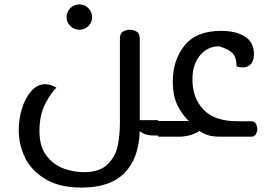

<svg xmlns="http://www.w3.org/2000/svg" viewBox="-20 -615 1252 871"><path d="M698 -70V0H687Q659 0 643.5 -4.5Q628 -9 614 -20Q610 103 545 169.5Q480 236 350 236Q251 236 187 198Q123 160 94 101Q65 42 65 -26Q65 -76 80 -124Q95 -172 122.5 -202.5Q150 -233 185 -233Q210 -233 236 -217Q213 -196 186 -145.5Q159 -95 159 -20Q159 50 191 91.5Q223 133 269 149.5Q315 166 361 166Q433 166 469 129.5Q505 93 514.5 45Q524 -3 524 -62V-440Q524 -464 538.5 -472Q553 -480 569 -480Q585 -480 599.5 -472Q614 -464 614 -440V-70ZM282 -537Q282 -561 299 -578Q316 -595 341 -595Q364 -595 381 -578Q398 -561 398 -537Q398 -514 381 -497Q364 -480 341 -480Q316 -480 299 -497Q282 -514 282 -537Z M1147 -30Q1147 -17 1140.5 -6Q1134 5 1120 5H979Q946 5 924.5 -1.5Q903 -8 885 -21Q849 2 802 5H698V-66H837Q809 -91 786.5 -134.5Q764 -178 764 -246Q764 -343 817.5 -409Q871 -475 983 -475Q1049 -475 1090.5 -449.5Q1132 -424 1132 -370Q1132 -339 1117.5 -324Q1103 -309 1080 -309Q1068 -309 1053 -314Q1053 -356 1034 -374.5Q1015 -393 974 -405Q922 -405 887.5 -364Q853 -323 853 -255Q853 -170 903.5 -117.5Q954 -65 1057 -65H1120Q1134 -65 1140.5 -54Q1147 -43 1147 -30ZM1002 -402 996 -403Z"/></svg>

Font: El Messiri
Style: Regular
Weight: 400
Designer: Mohamed Gaber
Foundry: Kief Type Foundry
Version: Version 2.006